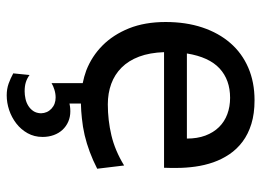

<svg xmlns="http://www.w3.org/2000/svg" viewBox="-124 -424 782 575"><g transform="rotate(90 267.5 -137.0)"><path d="M136.7 -236.8Q138.2 -193.8 150.1 -162.1Q162.1 -130.4 182.9 -109.6Q203.6 -88.9 231.7 -78.6Q259.8 -68.4 293 -68.4Q340.3 -68.4 385.7 -79.1Q431.2 -89.8 476.1 -117.2L485.8 -36.6Q460 -23.4 435.1 -14.2Q410.2 -4.9 385.3 1Q360.4 6.8 334.5 9.3Q313.5 11.7 290.5 12.2V46.4Q295.4 45.4 300.5 44.7Q305.7 43.9 314 43.9Q330.6 43.9 344.7 50Q358.9 56.2 369.1 67.1Q379.4 78.1 385 93.5Q390.6 108.9 390.6 127Q390.6 151.9 379.4 171.9Q368.2 191.9 350.1 205.8Q332 219.7 310.1 227.1Q288.1 234.4 266.1 234.4Q247.1 234.4 231.2 228.8Q215.3 223.1 200.2 214.8L205.1 166Q215.8 173.8 227.1 177.2Q238.3 180.7 253.9 180.7Q264.6 180.7 276.1 178.2Q287.6 175.8 297.1 169.9Q306.6 164.1 313 154.8Q319.3 145.5 319.8 131.8Q319.3 112.8 305.9 100.3Q292.5 87.9 272.5 87.9Q260.7 87.9 249 91.6Q237.3 95.2 229.5 100.1V6.8Q210 2.9 191.4 -3.9Q148.9 -20.5 116.7 -52.5Q84.5 -84.5 65.4 -131.8Q46.4 -179.2 46.4 -241.7Q46.4 -302.2 62.7 -351.3Q79.1 -400.4 109.4 -435.3Q139.6 -470.2 183.1 -489Q226.6 -507.8 280.8 -507.8Q320.8 -507.8 351.6 -498.3Q382.3 -488.8 404.8 -471.9Q427.2 -455.1 442.4 -432.6Q457.5 -410.2 466.6 -384.3Q475.6 -358.4 479.5 -330.3Q483.4 -302.2 483.4 -274.9V-255.9Q483.4 -243.7 482.9 -236.8ZM273.4 -434.6Q219.7 -434.6 185.5 -403.1Q151.4 -371.6 140.6 -305.2H395.5Q395.5 -336.4 386.5 -360.6Q377.4 -384.8 361.1 -401.4Q344.7 -418 322.3 -426.3Q299.8 -434.6 273.4 -434.6Z"/></g></svg>

Font: Andika Viet
Style: Regular
Weight: 400
Designer: Victor Gaultney, Annie Olsen, Julie Remington, Don Collingsworth, Eric Hays, Becca Hirsbrunner
Foundry: SIL International
Version: Version 5.000